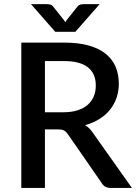

<svg xmlns="http://www.w3.org/2000/svg" viewBox="-20 -931 675 951"><path d="M202.5 -290H267.5C280.8 -290 290.8 -288.2 297.5 -284.5C304.2 -280.8 310.3 -274.8 316 -266.5L484 -24C493.3 -8 508.3 0 529 0H633.5L439 -274.5C428.7 -290.2 416.2 -302.3 401.5 -311C427.8 -318.3 451.4 -328.5 472.2 -341.5C493.1 -354.5 510.6 -369.8 524.8 -387.5C538.9 -405.2 549.8 -424.8 557.2 -446.5C564.8 -468.2 568.5 -491.5 568.5 -516.5C568.5 -547.2 563.2 -575 552.8 -600C542.2 -625 526 -646.4 504 -664.2C482 -682.1 453.9 -695.8 419.8 -705.5C385.6 -715.2 344.8 -720 297.5 -720H85.5V0H202.5ZM202.5 -375V-628.5H297.5C350.2 -628.5 389.5 -618.2 415.5 -597.5C441.5 -576.8 454.5 -546.8 454.5 -507.5C454.5 -487.8 451.2 -469.9 444.5 -453.7C437.8 -437.6 427.8 -423.7 414.5 -412C401.2 -400.3 384.5 -391.2 364.5 -384.8C344.5 -378.2 321.2 -375 294.5 -375ZM133.5 -910.5 253.5 -773.5H353.5L473.5 -910.5H395.5C390.8 -910.5 385.3 -909.8 379 -908.5C372.7 -907.2 367 -903.2 362 -896.5L310 -831L303.5 -821L297 -831L244.5 -897C239.8 -903.3 234.2 -907.2 227.8 -908.5C221.2 -909.8 215.8 -910.5 211.5 -910.5Z"/></svg>

Font: Lato Semibold
Style: Regular
Weight: 600
Designer: Lukasz Dziedzic
Foundry: tyPoland Lukasz Dziedzic
Version: Version 2.006; 2014-01-15